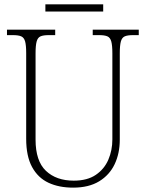

<svg xmlns="http://www.w3.org/2000/svg" viewBox="-20 -850 670 880"><path d="M315 10Q250 10 202 -12.5Q154 -35 127 -84.5Q100 -134 100 -214V-607Q100 -643 95 -660.5Q90 -678 77 -683.5Q64 -689 40 -689H12V-714H233V-689H203Q179 -689 166 -683.5Q153 -678 148 -660Q143 -642 143 -605V-210Q143 -112 190.5 -67Q238 -22 318 -22Q380 -22 419 -48.5Q458 -75 476.5 -118Q495 -161 495 -211V-606Q495 -642 490 -660Q485 -678 472 -683.5Q459 -689 435 -689H405V-714H616V-689H589Q565 -689 552 -683.5Q539 -678 534 -660Q529 -642 529 -605V-210Q529 -147 505.5 -97.5Q482 -48 434.5 -19Q387 10 315 10ZM188 -797V-830H453V-797Z"/></svg>

Font: Noto Serif Khmer SemiCondensed ExtraLight
Style: Regular
Weight: 200
Width: 4
Designer: Danh Hong and the Monotype Design Team
Foundry: Monotype Imaging Inc.
Version: Version 2.004; ttfautohint (v1.8.4.7-5d5b)